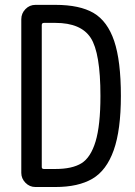

<svg xmlns="http://www.w3.org/2000/svg" viewBox="-20 -750 540 770"><path d="M147.5 -649.4V-80.1Q147.5 -72.3 156.2 -72.3H202.1Q269.5 -72.3 306.6 -95.2Q343.8 -118.2 363.3 -182.6Q382.8 -247.1 382.8 -365.2Q382.8 -538.1 343.8 -598.1Q304.7 -658.2 202.1 -658.2H156.2Q147.5 -658.2 147.5 -649.4ZM122.1 0Q98.6 0 82 -17.1Q65.4 -34.2 65.4 -56.6V-672.9Q65.4 -696.3 82 -713.4Q98.6 -730.5 122.1 -730.5H202.1Q299.8 -730.5 355.5 -697.8Q411.1 -665 438 -585.4Q464.8 -505.9 464.8 -365.2Q464.8 -228.5 436 -147.5Q407.2 -66.4 350.6 -33.2Q293.9 0 202.1 0H147.5Z"/></svg>

Font: Rounded Mgen+ 2m regular
Style: Regular
Weight: 400
Designer: [Source Han Sans]
Ryoko NISHIZUKA  (kana & ideographs); Paul D. Hunt (Latin, Greek & Cyrillic); Wenlong ZHANG  (bopomofo
Version: Version 1.059.20150602